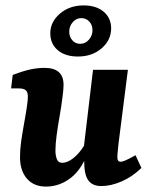

<svg xmlns="http://www.w3.org/2000/svg" viewBox="-20 -681 556 710"><path d="M150 9Q105 9 79.5 -20.5Q54 -50 54 -100Q54 -128 58 -156.5Q62 -185 67 -212.5Q72 -240 76 -264Q78 -277 80.5 -294Q83 -311 83 -325Q83 -341 75 -347.5Q67 -354 51 -354H21L27 -404Q64 -418 91 -424Q118 -430 145 -430Q215 -430 215 -367Q215 -358 214 -347.5Q213 -337 211 -321Q207 -288 200.5 -251.5Q194 -215 189.5 -181.5Q185 -148 185 -124Q185 -107 190 -93Q195 -79 210 -79Q224 -79 240 -88.5Q256 -98 272.5 -117Q289 -136 303 -165L313 -137Q286 -58 243.5 -24.5Q201 9 150 9ZM355 7Q324 7 309 -11Q294 -29 292 -65Q291 -80 291 -98Q291 -116 290 -137L324 -423H453L418 -148Q417 -135 415.5 -122Q414 -109 414 -99Q414 -83 426 -83Q433 -83 445.5 -88.5Q458 -94 481 -107L503 -60Q469 -27 429.5 -10Q390 7 355 7ZM268 -472Q221 -472 193.5 -495.5Q166 -519 166 -558Q166 -600 201.5 -630.5Q237 -661 289 -661Q336 -661 363.5 -637.5Q391 -614 391 -576Q391 -533 356 -502.5Q321 -472 268 -472ZM276 -519Q296 -519 309 -534.5Q322 -550 322 -569Q322 -589 310 -601.5Q298 -614 281 -614Q262 -614 249 -599Q236 -584 236 -564Q236 -545 247.5 -532Q259 -519 276 -519Z"/></svg>

Font: Rasa
Style: Bold Italic
Weight: 700
Italic angle: -7.10001°
Designer: Anna Giedrys (Yrsa+Rasa design), David Brezina (Yrsa art-direction, Rasa art-direction, design)
Foundry: Rosetta Type Foundry
Version: Version 2.004